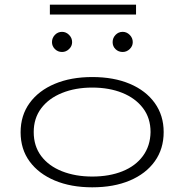

<svg xmlns="http://www.w3.org/2000/svg" viewBox="-20 -792 790 820"><path d="M374 8Q283 8 214 -21Q145 -50 106.5 -102.5Q68 -155 68 -227Q68 -299 106.5 -352Q145 -405 214 -434Q283 -463 374 -463Q466 -463 534.5 -434Q603 -405 641 -352Q679 -299 679 -228Q679 -156 641 -103Q603 -50 534.5 -21Q466 8 374 8ZM374 -38Q447 -38 503 -60.5Q559 -83 590.5 -126Q622 -169 623 -228Q623 -288 590.5 -330.5Q558 -373 502 -395.5Q446 -418 374 -418Q302 -418 245 -395Q188 -372 156 -329.5Q124 -287 124 -228Q124 -168 156 -125.5Q188 -83 245 -60.5Q302 -38 374 -38ZM245 -570Q227 -570 214.5 -582.5Q202 -595 202 -612Q202 -630 214.5 -643Q227 -656 245 -656Q262 -656 275 -643Q288 -630 288 -612Q288 -595 275 -582.5Q262 -570 245 -570ZM504 -570Q486 -570 473.5 -582Q461 -594 461 -612Q461 -630 473.5 -643Q486 -656 504 -656Q521 -656 534 -643Q547 -630 547 -612Q547 -595 534 -582.5Q521 -570 504 -570ZM193 -730V-772H561V-730Z"/></svg>

Font: Inconsolata ExtraExpanded Light
Style: Regular
Weight: 300
Width: 8
Monospace: yes
Designer: Raph Levien, Cyreal, Brenton Simpson
Foundry: Raph Levien, Cyreal, Google
Version: Version 3.001; ttfautohint (v1.8.2.53-6de2)